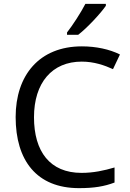

<svg xmlns="http://www.w3.org/2000/svg" viewBox="-20 -964 672 994"><path d="M528 -934V-944H422C399 -899 356 -833 327 -796V-784H385C432 -820 503 -897 528 -934ZM403 -645C467 -645 521 -626 565 -606L601 -682C547 -709 477 -724 404 -724C183 -724 61 -574 61 -358C61 -133 170 10 389 10C468 10 520 1 573 -19V-97C519 -81 464 -69 402 -69C238 -69 156 -180 156 -357C156 -536 250 -645 403 -645Z"/></svg>

Font: Noto Sans Buginese
Style: Regular
Weight: 400
Designer: Monotype Design Team
Foundry: Monotype Imaging Inc.
Version: Version 2.002